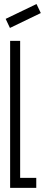

<svg xmlns="http://www.w3.org/2000/svg" viewBox="-20 -913 218 933"><path d="M7.5 -821.3 157.4 -893.4 178.3 -849.6 28.3 -777.2ZM77.9 -48.7H156.2V0H29.2V-714.3H77.9Z"/></svg>

Font: Marapfhont
Style: Book
Weight: 400
Version: Version 0.15